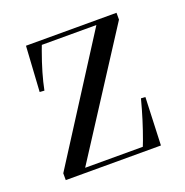

<svg xmlns="http://www.w3.org/2000/svg" viewBox="-86 -503 561 582"><g transform="rotate(-20 194.0 -212.0)"><path d="M48 -278 63 -277Q73 -328 97 -394L103 -410H279L31 -22V0H338L344 -154L330 -155Q313 -90 292 -33L285 -15H99L349 -402V-424H57Z"/></g></svg>

Font: Libre Caslon Display
Style: Regular
Weight: 400
Designer: Pablo Impallari, Rodrigo Fuenzalida
Foundry: Pablo Impallari, Rodrigo Fuenzalida
Version: Version 1.100; ttfautohint (v1.6) -l 8 -r 50 -G 200 -x 14 -D